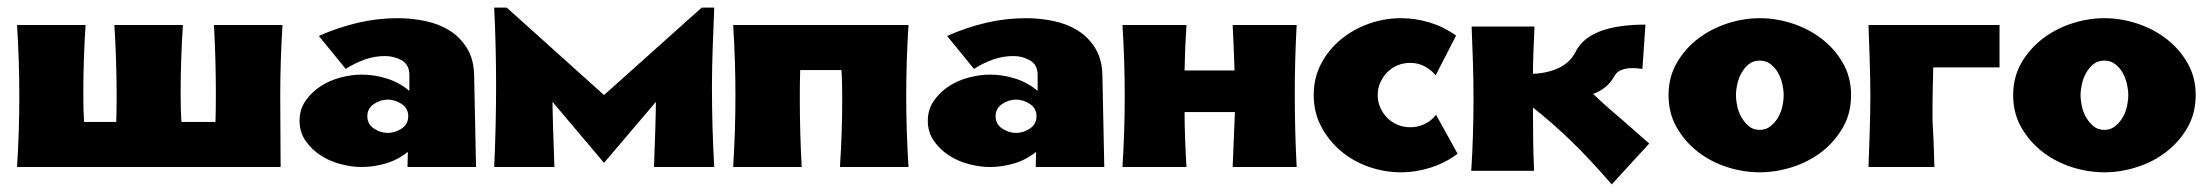

<svg xmlns="http://www.w3.org/2000/svg" viewBox="-20 -441 5839 507"><path d="M25 0Q31 -93 31 -187Q31 -281 25 -375H206Q200 -284 200 -194Q200 -147 202 -119H287Q288 -153 288 -187Q288 -281 282 -375H463Q457 -284 457 -194Q457 -147 459 -119H549Q550 -147 550 -194Q550 -284 545 -375H726Q720 -281 720 -187Q720 -146 721 0H25Z M1004 -178Q985 -178 967.5 -166.5Q950 -155 950 -134Q950 -113 967.5 -101.5Q985 -90 1004 -90Q1023 -90 1040.5 -101.5Q1058 -113 1058 -134Q1058 -155 1040.5 -166.5Q1023 -178 1004 -178ZM1056 0 1057 -40Q1031 -19 999 -9.5Q967 0 935 0Q909 0 880 -7.5Q851 -15 827 -30.5Q803 -46 787 -69Q771 -92 771 -122Q771 -152 787 -175Q803 -198 827 -213.5Q851 -229 880 -236.5Q909 -244 935 -244Q969 -244 1002 -233.5Q1035 -223 1061 -201V-243Q1061 -270 1041 -281.5Q1021 -293 997 -293Q969 -293 942.5 -283.5Q916 -274 893 -259L822 -346Q871 -368 923.5 -380.5Q976 -393 1030 -393Q1067 -393 1103 -385.5Q1139 -378 1167 -360.5Q1195 -343 1213 -314Q1231 -285 1232 -243L1237 0Z M1318 -421 1575 -190 1833 -421H1866Q1864 -368 1862 -315.5Q1860 -263 1860 -210Q1860 -157 1861.5 -104.5Q1863 -52 1866 0H1707Q1709 -51 1710.5 -102Q1712 -153 1712 -172L1575 -11L1439 -172Q1439 -153 1440.5 -102Q1442 -51 1444 0H1285Q1290 -108 1290 -216Q1290 -318 1285 -421Z M2198 0Q2204 -91 2204 -181Q2204 -228 2202 -256H2093Q2092 -228 2092 -181Q2092 -91 2097 0H1916Q1922 -94 1922 -188Q1922 -282 1916 -375H2379Q2373 -282 2373 -188Q2373 -94 2379 0Z M2663 -178Q2644 -178 2626.5 -166.5Q2609 -155 2609 -134Q2609 -113 2626.5 -101.5Q2644 -90 2663 -90Q2682 -90 2699.5 -101.5Q2717 -113 2717 -134Q2717 -155 2699.5 -166.5Q2682 -178 2663 -178ZM2715 0 2716 -40Q2690 -19 2658 -9.5Q2626 0 2594 0Q2568 0 2539 -7.5Q2510 -15 2486 -30.5Q2462 -46 2446 -69Q2430 -92 2430 -122Q2430 -152 2446 -175Q2462 -198 2486 -213.5Q2510 -229 2539 -236.5Q2568 -244 2594 -244Q2628 -244 2661 -233.5Q2694 -223 2720 -201V-243Q2720 -270 2700 -281.5Q2680 -293 2656 -293Q2628 -293 2601.5 -283.5Q2575 -274 2552 -259L2481 -346Q2530 -368 2582.5 -380.5Q2635 -393 2689 -393Q2726 -393 2762 -385.5Q2798 -378 2826 -360.5Q2854 -343 2872 -314Q2890 -285 2891 -243L2896 0Z M3404 -375Q3399 -284 3399 -193Q3399 -96 3404 0H3235Q3237 -44 3238.5 -87Q3240 -130 3241 -145H3108Q3108 -87 3113 0H2944Q2947 -47 2948.5 -93.5Q2950 -140 2950 -187Q2950 -234 2948.5 -281Q2947 -328 2944 -375H3113Q3109 -315 3108 -255H3240Q3238 -315 3235 -375Z M3679 -393Q3718 -393 3755.5 -381.5Q3793 -370 3825 -347L3771 -242Q3759 -257 3741.5 -266Q3724 -275 3704 -275Q3686 -275 3670.5 -268.5Q3655 -262 3643.5 -250.5Q3632 -239 3625 -223.5Q3618 -208 3618 -190Q3618 -172 3625 -156.5Q3632 -141 3643.5 -129.5Q3655 -118 3670.5 -111.5Q3686 -105 3704 -105Q3724 -105 3742 -113.5Q3760 -122 3772 -138L3829 -35Q3797 -11 3758 1.5Q3719 14 3679 14Q3636 14 3594.5 -0.5Q3553 -15 3521 -42Q3489 -69 3469 -106.5Q3449 -144 3449 -190Q3449 -236 3469 -273.5Q3489 -311 3521.5 -337.5Q3554 -364 3595 -378.5Q3636 -393 3679 -393Z M4236 46Q4178 -21 4129 -68.5Q4080 -116 4028 -157Q4028 -116 4028.5 -72.5Q4029 -29 4031 10H3865Q3868 -35 3869.5 -84.5Q3871 -134 3871 -180Q3871 -226 3869.5 -275.5Q3868 -325 3866 -371H4032Q4030 -330 4029 -299Q4028 -268 4028 -246Q4069 -248 4098 -262.5Q4127 -277 4141 -305Q4177 -376 4325 -376L4317 -259Q4258 -268 4243 -240Q4225 -207 4187 -193L4205 -176Q4220 -162 4234 -150Q4248 -138 4262 -126L4335 -62L4236 46Z M4627 -393Q4670 -393 4713 -379Q4756 -365 4790.5 -338.5Q4825 -312 4846.5 -274.5Q4868 -237 4868 -190Q4868 -142 4846.5 -104.5Q4825 -67 4791 -40.5Q4757 -14 4713.5 0Q4670 14 4627 14Q4583 14 4540 0Q4497 -14 4463 -40.5Q4429 -67 4407.5 -104.5Q4386 -142 4386 -190Q4386 -237 4407.5 -274.5Q4429 -312 4463.5 -338.5Q4498 -365 4541 -379Q4584 -393 4627 -393ZM4627 -281Q4610 -281 4598.5 -272Q4587 -263 4579 -249Q4571 -235 4567.5 -219Q4564 -203 4564 -190Q4564 -176 4567.5 -160Q4571 -144 4579 -130.5Q4587 -117 4598.5 -107.5Q4610 -98 4627 -98Q4643 -98 4655 -107.5Q4667 -117 4675 -130.5Q4683 -144 4686.5 -160Q4690 -176 4690 -190Q4690 -203 4686.5 -219Q4683 -235 4675 -249Q4667 -263 4655 -272Q4643 -281 4627 -281Z M4914 0Q4916 -52 4917 -86Q4918 -120 4918.5 -144Q4919 -168 4919 -187.5Q4919 -207 4918.5 -231Q4918 -255 4917 -288.5Q4916 -322 4914 -375H5260V-263H5085Q5084 -222 5083.5 -198Q5083 -174 5083 -158.5Q5083 -143 5083 -131.5Q5083 -120 5084 -104.5Q5085 -89 5086 -65Q5087 -41 5088 0H4914Z M5537 -393Q5580 -393 5623 -379Q5666 -365 5700.5 -338.5Q5735 -312 5756.5 -274.5Q5778 -237 5778 -190Q5778 -142 5756.5 -104.5Q5735 -67 5701 -40.5Q5667 -14 5623.5 0Q5580 14 5537 14Q5493 14 5450 0Q5407 -14 5373 -40.5Q5339 -67 5317.5 -104.5Q5296 -142 5296 -190Q5296 -237 5317.5 -274.5Q5339 -312 5373.5 -338.5Q5408 -365 5451 -379Q5494 -393 5537 -393ZM5537 -281Q5520 -281 5508.5 -272Q5497 -263 5489 -249Q5481 -235 5477.5 -219Q5474 -203 5474 -190Q5474 -176 5477.5 -160Q5481 -144 5489 -130.5Q5497 -117 5508.5 -107.5Q5520 -98 5537 -98Q5553 -98 5565 -107.5Q5577 -117 5585 -130.5Q5593 -144 5596.5 -160Q5600 -176 5600 -190Q5600 -203 5596.5 -219Q5593 -235 5585 -249Q5577 -263 5565 -272Q5553 -281 5537 -281Z"/></svg>

Font: CAT Rhythmus
Style: Regular
Weight: 400
Designer: Peter Wiegel nach alter Vorlage
Foundry: Peter Wiegel
Version: 1.000